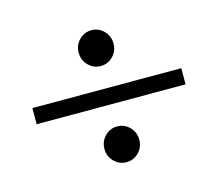

<svg xmlns="http://www.w3.org/2000/svg" viewBox="-72 -553 695 613"><g transform="rotate(-15 276.0 -246.0)"><path d="M522 -219.2H29.8V-272.5H522ZM235.1 -363Q218.3 -380.4 218.3 -404.8Q218.3 -429.2 235.1 -446.5Q252 -463.9 275.9 -463.9Q299.8 -463.9 316.7 -446.5Q333.5 -429.2 333.5 -404.8Q333.5 -380.4 316.7 -363Q299.8 -345.7 275.9 -345.7Q252 -345.7 235.1 -363ZM235.1 -45.2Q218.3 -62.5 218.3 -86.9Q218.3 -111.3 235.1 -128.7Q252 -146 275.9 -146Q299.8 -146 316.7 -128.7Q333.5 -111.3 333.5 -86.9Q333.5 -62.5 316.7 -45.2Q299.8 -27.8 275.9 -27.8Q252 -27.8 235.1 -45.2Z"/></g></svg>

Font: Molengo
Style: Regular
Weight: 400
Designer: moyogo
Foundry: moyogo
Version: Version 0.11; ttfautohint (v0.8) -G 32 -r 16 -x